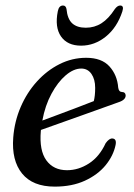

<svg xmlns="http://www.w3.org/2000/svg" viewBox="-20 -667 484 696"><path d="M399 -141.5Q391 -102.5 362.8 -68Q334.5 -33.5 287.8 -12Q241 9.5 178.5 9.5Q98.5 9.5 60 -38Q21.5 -85.5 28 -168.5Q32.5 -227 55 -279.2Q77.5 -331.5 113.8 -371.5Q150 -411.5 195.8 -434.5Q241.5 -457.5 292.5 -457.5Q348.5 -457.5 376.8 -426.2Q405 -395 408.5 -349.5Q410.5 -334 422 -333.5Q434.5 -333.5 435.5 -321.5Q436 -305 410 -296.5Q388.5 -289 352.8 -276Q317 -263 276 -248.5Q235 -234 196 -220Q157 -206 128.5 -196Q128.5 -194 128 -192Q122 -121.5 148 -85.8Q174 -50 223 -50Q264.5 -50 302.5 -74.5Q340.5 -99 363 -148Q376 -166 387.5 -165Q403.5 -164 399 -141.5ZM274.5 -418.5Q247 -418.5 218.2 -394Q189.5 -369.5 166.5 -327Q143.5 -284.5 133.5 -230Q160.5 -240 194.8 -252.8Q229 -265.5 262.2 -278.2Q295.5 -291 320 -300.5Q325 -319.5 325 -348.5Q325 -379.5 311.5 -399Q298 -418.5 274.5 -418.5ZM291 -566.5Q322.5 -566.5 348 -582.8Q373.5 -599 396.5 -634.5Q406 -647 415.5 -647Q430.5 -647 423.5 -625.5Q404.5 -567.5 363.8 -534.5Q323 -501.5 274 -501.5Q224.5 -501.5 201.2 -534.8Q178 -568 189.5 -626Q193.5 -647 208.5 -647Q218.5 -647 221 -634.5Q224.5 -598 242 -582.2Q259.5 -566.5 291 -566.5Z"/></svg>

Font: Fraunces 72pt Soft
Style: Italic
Weight: 400
Italic angle: -16°
Version: Version 1.000;[b76b70a41]